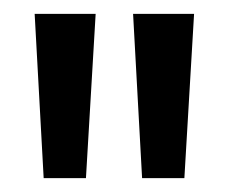

<svg xmlns="http://www.w3.org/2000/svg" viewBox="-20 -718 330 277"><path d="M43 -461 30 -698H118L104 -461ZM185 -461 172 -698H260L246 -461Z"/></svg>

Font: Bricolage Grotesque 24pt
Style: Regular
Weight: 400
Designer: Mathieu Triay
Foundry: Atelier Triay
Version: Version 1.001;gftools[0.9.33.dev8+g029e19f]